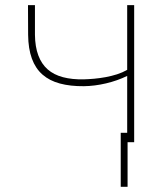

<svg xmlns="http://www.w3.org/2000/svg" viewBox="-20 -548 640 740"><path d="M497.1 0H470.2V-255.4Q432.1 -236.8 388.4 -226.6Q344.7 -216.3 303.2 -215.8Q251 -215.3 210.9 -226.1Q170.9 -236.8 143.8 -260.5Q116.7 -284.2 102.8 -322.3Q88.9 -360.4 88.4 -414.1L87.9 -528.3H114.7V-414.1Q115.2 -367.7 127.7 -334.5Q140.1 -301.3 163.8 -280.5Q187.5 -259.8 222.7 -250.5Q257.8 -241.2 303.2 -242.2Q321.3 -242.7 343 -244.6Q364.7 -246.6 387.2 -250.7Q409.7 -254.9 431.2 -261.7Q452.6 -268.6 470.2 -278.8V-528.3H497.1ZM471.7 171.9H445.3V-36.1H471.7Z"/></svg>

Font: Roboto Mono Thin
Style: Regular
Weight: 250
Designer: Google
Version: Version 2.000985; 2015; ttfautohint (v1.3)